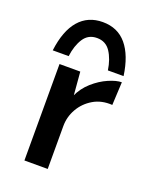

<svg xmlns="http://www.w3.org/2000/svg" viewBox="-123 -711 628 782"><g transform="rotate(20 190.5 -319.5)"><path d="M169 -418 179 -298 175 -314Q192 -352 222.5 -379Q253 -406 286.5 -420.5Q320 -435 343 -435L338 -335Q291 -338 255.5 -317Q220 -296 200 -261Q180 -226 180 -186V0H79V-418ZM187 -639Q252 -639 290.5 -593Q329 -547 341 -461H273Q266 -508 245.5 -539Q225 -570 187 -570Q149 -570 129 -539Q109 -508 103 -461H34Q45 -549 84 -594Q123 -639 187 -639Z"/></g></svg>

Font: Reem Kufi Fun
Style: Regular
Weight: 400
Designer: Khaled Hosny
Version: Version 1.005